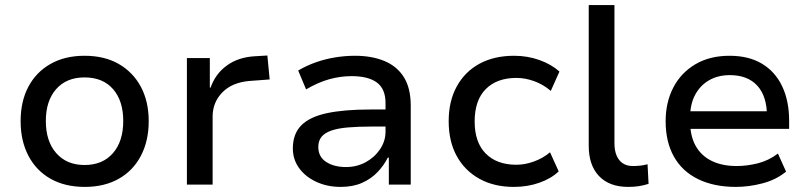

<svg xmlns="http://www.w3.org/2000/svg" viewBox="-20 -725 3178 754"><path d="M313 9Q235 9 178.5 -23Q122 -55 91.5 -113.5Q61 -172 61 -249Q61 -327 91.5 -384.5Q122 -442 178.5 -474Q235 -506 312 -506Q390 -506 446 -474Q502 -442 533 -384.5Q564 -327 564 -249Q564 -172 533.5 -113.5Q503 -55 446.5 -23Q390 9 313 9ZM312 -77Q383 -77 423.5 -123.5Q464 -170 464 -250Q464 -329 424 -375Q384 -421 312 -421Q241 -421 200.5 -375Q160 -329 160 -250Q160 -170 201 -123.5Q242 -77 312 -77Z M714 0V-497H804V-381H807Q826 -435 870.5 -467.5Q915 -500 979 -504L1030 -507L1039 -413L959 -407Q891 -401 853 -362Q815 -323 815 -267V0Z M1318 9Q1265 9 1222 -11Q1179 -31 1154.5 -65Q1130 -99 1130 -142Q1130 -199 1163 -232.5Q1196 -266 1263.5 -280.5Q1331 -295 1434 -295H1510V-228H1439Q1385 -228 1345.5 -224.5Q1306 -221 1280.5 -212Q1255 -203 1242.5 -187.5Q1230 -172 1230 -148Q1230 -109 1261 -89Q1292 -69 1339 -69Q1381 -69 1416 -88Q1451 -107 1472.5 -139Q1494 -171 1494 -208V-320Q1494 -376 1460 -401Q1426 -426 1361 -426Q1317 -426 1273.5 -414Q1230 -402 1182 -374L1151 -448Q1183 -467 1219.5 -480Q1256 -493 1295.5 -499.5Q1335 -506 1374 -506Q1440 -506 1489.5 -485.5Q1539 -465 1566 -422Q1593 -379 1593 -310V0H1507V-106H1503Q1488 -76 1463 -49.5Q1438 -23 1402 -7Q1366 9 1318 9Z M1998 9Q1920 9 1862.5 -23Q1805 -55 1773.5 -112.5Q1742 -170 1742 -249Q1742 -328 1774 -386Q1806 -444 1863.5 -475Q1921 -506 1999 -506Q2052 -506 2099 -489Q2146 -472 2177 -444L2143 -368Q2114 -393 2078.5 -406Q2043 -419 2008 -419Q1931 -419 1887.5 -375Q1844 -331 1844 -248Q1844 -166 1887.5 -122Q1931 -78 2008 -78Q2042 -78 2077.5 -91Q2113 -104 2140 -127L2174 -52Q2145 -24 2098.5 -7.5Q2052 9 1998 9Z M2447 9Q2373 9 2332.5 -33.5Q2292 -76 2292 -152V-705H2393V-162Q2393 -134 2401.5 -114Q2410 -94 2426 -83.5Q2442 -73 2465 -73Q2480 -73 2494 -74.5Q2508 -76 2523 -80L2527 -3Q2508 3 2489.5 6Q2471 9 2447 9Z M2870 9Q2784 9 2721.5 -21.5Q2659 -52 2626.5 -110Q2594 -168 2594 -249Q2594 -323 2624 -381Q2654 -439 2710.5 -472.5Q2767 -506 2845 -506Q2920 -506 2972 -475Q3024 -444 3051.5 -386.5Q3079 -329 3079 -250V-219H2670V-288H3011L2992 -268Q2992 -347 2954 -388.5Q2916 -430 2846 -430Q2800 -430 2765 -410Q2730 -390 2710 -353Q2690 -316 2690 -262V-250Q2690 -191 2712 -152Q2734 -113 2775 -93Q2816 -73 2873 -73Q2913 -73 2955.5 -83.5Q2998 -94 3035 -122L3067 -51Q3028 -19 2974.5 -5Q2921 9 2870 9Z"/></svg>

Font: Nunito Sans 12pt ExtraLight 7pt Medium
Style: Regular
Weight: 500
Version: Version 3.101;gftools[0.9.27]